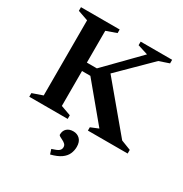

<svg xmlns="http://www.w3.org/2000/svg" viewBox="-209 -836 1199 1255"><g transform="rotate(30 391.0 -208.5)"><path d="M708.5 -56 782 -27.5V0H482V-25L540.5 -49L317 -318H206.5V-381.5H329.5L567.5 -624.5L490 -649V-676H727.5V-649L652.5 -623.5L377.5 -352L410 -413ZM254 -621.5V-54.5L329.5 -27.5V0H39.5V-27.5L117 -54.5V-621.5L39.5 -648.5V-676H331.5V-649ZM334.5 223.5Q373 212 385.8 201.5Q398.5 191 398.5 174Q398.5 160 389.2 151.2Q380 142.5 367.5 136.5Q355 130.5 345.8 125.2Q336.5 120 336.5 114Q336.5 84.5 354.5 68Q372.5 51.5 403 51.5Q433 51.5 452.8 71.2Q472.5 91 472.5 128.5Q472.5 157 461.2 182.2Q450 207.5 422.5 227Q395 246.5 346 259Z"/></g></svg>

Font: Newsreader 16pt SemiBold
Style: Regular
Weight: 600
Designer: Hugues Gentile
Foundry: Production Type
Version: Version 1.003